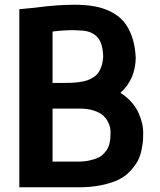

<svg xmlns="http://www.w3.org/2000/svg" viewBox="-20 -795 680 815"><path d="M295.9 -774.9Q342.8 -774.9 380.1 -768.3Q417.5 -761.7 450 -745.6Q482.4 -729.5 504.4 -704.1Q526.4 -678.7 540 -639.9Q553.7 -601.1 556.2 -549.8Q554.7 -458 491.2 -400.9Q518.6 -383.8 538.6 -360.8Q558.6 -337.9 568.6 -314.7Q578.6 -291.5 583.3 -271.5Q587.9 -251.5 587.9 -233.9Q587.9 -213.9 587.2 -200.7Q586.4 -187.5 581.1 -160.4Q575.7 -133.3 565.9 -114.3Q556.2 -95.2 535.4 -71.8Q514.6 -48.3 486.1 -33.7Q457.5 -19 411.6 -9.3Q365.7 0.5 308.1 0H62V-755.9L127 -762.2Q220.2 -774.9 295.9 -774.9ZM203.1 -334V-108.9H308.1Q336.9 -108.9 359.6 -113.8Q382.3 -118.7 397 -125.7Q411.6 -132.8 422.1 -144.5Q432.6 -156.2 437.7 -166Q442.9 -175.8 445.6 -190.2Q448.2 -204.6 448.7 -212.9Q449.2 -221.2 449.2 -233.9Q449.2 -244.1 447 -254.9Q444.8 -265.6 436.8 -280.5Q428.7 -295.4 415.5 -306.6Q402.3 -317.9 377.4 -325.9Q352.5 -334 319.8 -334ZM418 -553.2Q416.5 -611.8 393.8 -636.7Q371.1 -661.6 331.1 -665Q304.7 -667 293.9 -667Q248 -667 203.1 -661.1V-442.9H244.1Q267.1 -442.9 283.9 -443.6Q300.8 -444.3 319.6 -447Q338.4 -449.7 351.3 -454.3Q364.3 -459 377.2 -467.3Q390.1 -475.6 397.9 -487.1Q405.8 -498.5 411.1 -515.1Q416.5 -531.7 418 -553.2Z"/></svg>

Font: Junction Bold
Style: Bold
Weight: 700
Designer: Caroline Hadilaksono
Foundry: Caroline Hadilaksono
Version: Version 001.001